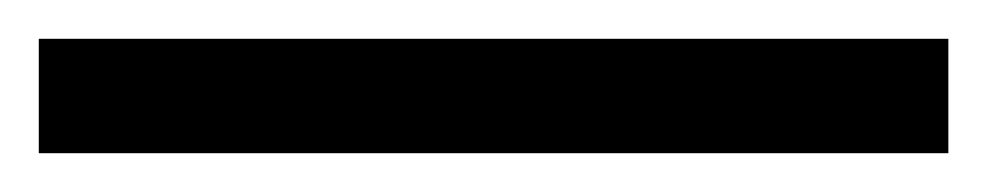

<svg xmlns="http://www.w3.org/2000/svg" viewBox="-25 63 509 99"><path d="M-5 142H464V83H-5Z"/></svg>

Font: Noto Serif Ethiopic Medium
Style: Regular
Weight: 500
Designer: Monotype Design Team
Foundry: Monotype Imaging Inc.
Version: Version 2.102